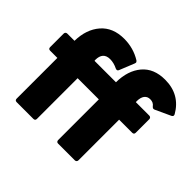

<svg xmlns="http://www.w3.org/2000/svg" viewBox="-170 -982 1205 1205"><g transform="rotate(45 432.5 -379.5)"><path d="M108 0Q92 0 92 -16V-377H28Q12 -377 12 -393V-513Q12 -520 16.5 -524.5Q21 -529 28 -529H92Q94 -632 149 -695.5Q204 -759 304 -759Q386 -759 454 -717Q462 -711 462 -704L460 -696L420 -597Q416 -587 407 -587L399 -589Q365 -606 332 -606Q269 -606 269 -536L270 -529H460Q461 -633 514 -696Q567 -759 667 -759Q799 -759 863 -647Q865 -641 865 -639Q865 -631 855 -626L753 -579Q747 -577 745 -577Q738 -577 732 -584Q723 -596 712.5 -601Q702 -606 688 -606Q663 -606 649.5 -588Q636 -570 636 -536L637 -529H756Q763 -529 767.5 -524.5Q772 -520 772 -513V-393Q772 -377 756 -377H640V-16Q640 -9 635.5 -4.5Q631 0 624 0H475Q468 0 464 -4.5Q460 -9 460 -16V-377H272V-16Q272 0 256 0Z"/></g></svg>

Font: LINE Seed Sans TH App ExtraBold
Style: Regular
Weight: 800
Designer: Dalton Maag Ltd | Thai characters by Cadson Demak Co.,Ltd.
Foundry: Dalton Maag Ltd
Version: Version 1.003